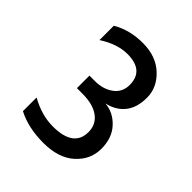

<svg xmlns="http://www.w3.org/2000/svg" viewBox="-136 -905 596 596"><g transform="rotate(45 162.5 -607.0)"><path d="M35 -413V-473Q85 -445 134 -445Q225 -445 225 -511Q225 -544 199.5 -563Q174 -582 127 -582H103V-637H127Q163 -637 187.5 -655Q212 -673 212 -705Q212 -768 139 -768Q95 -768 47 -737V-800Q91 -826 149 -826Q207 -826 242.5 -792.5Q278 -759 278 -715Q278 -671 257 -645Q236 -619 199 -611Q236 -608 263 -579Q290 -550 290 -502.5Q290 -455 253 -421.5Q216 -388 149.5 -388Q83 -388 35 -413Z"/></g></svg>

Font: Hind Colombo
Style: Regular
Weight: 400
Designer: Jyotish Sonowal, Aditi Pimprikar
Foundry: Indian Type Foundry
Version: Version 1.000;PS 1.0;hotconv 1.0.86;makeotf.lib2.5.63406; tt